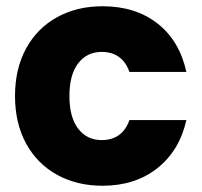

<svg xmlns="http://www.w3.org/2000/svg" viewBox="-20 -586 645 614"><path d="M28 -279Q28 -366 63.5 -431Q99 -496 162.5 -531Q226 -566 308 -566Q413 -566 483.5 -511Q554 -456 576 -356H394Q371 -420 305 -420Q258 -420 230 -383.5Q202 -347 202 -279Q202 -211 230 -174.5Q258 -138 305 -138Q371 -138 394 -202H576Q554 -104 483 -48Q412 8 308 8Q226 8 162.5 -27Q99 -62 63.5 -127Q28 -192 28 -279Z"/></svg>

Font: Fz Poppins
Style: Bold
Weight: 700
Designer: Ninad Kale (Devanagari), Jonny Pinhorn (Latin)
Foundry: Indian Type Foundry
Version: Vit hóa bi Vntype.Com & FontZin.Com